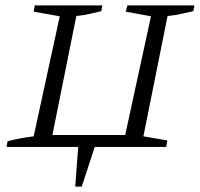

<svg xmlns="http://www.w3.org/2000/svg" viewBox="-20 -541 736 707"><path d="M4 0 8 -21Q36 -28 58 -32Q80 -36 104 -39L200 -481L104 -498L108 -521H357L353 -500Q334 -496 312.5 -490.5Q291 -485 261 -482L173 -44H441L536 -481L443 -498L449 -521H696L692 -500Q672 -496 650 -490.5Q628 -485 597 -482L508 -39L596 -24L592 0H329L281 146H257L268 0Z"/></svg>

Font: Piazzolla SC Light
Style: Italic
Weight: 300
Italic angle: -11.3°
Designer: Juan Pablo del Peral
Foundry: Huerta Tipografica
Version: Version 1.330